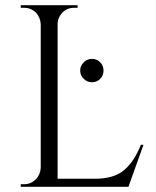

<svg xmlns="http://www.w3.org/2000/svg" viewBox="-20 -720 602 740"><path d="M60 -10C60 -10 60 0 60 0C60 0 475 0 475 0C475 0 533 -162 533 -162C533 -162 523 -162 523 -162C523 -162 523 -162 523 -162C506 -119 484 -86 458 -64C432 -42 394 -31 345 -31C345 -31 202 -31 202 -31C202 -31 202 -627 202 -627C202 -627 202 -627 202 -627C202 -638 205 -649 211 -659C211 -659 211 -659 211 -659C224 -680 242 -690 266 -690C266 -690 279 -690 279 -690C279 -690 279 -700 279 -700C279 -700 60 -700 60 -700C60 -700 60 -690 60 -690C60 -690 73 -690 73 -690C73 -690 73 -690 73 -690C90 -690 105 -684 118 -672C130 -659 136 -644 137 -627C137 -627 137 -73 137 -73C137 -73 137 -73 137 -73C136 -56 130 -41 118 -29C105 -16 90 -10 73 -10C73 -10 60 -10 60 -10ZM366 -416C375 -425 379 -435 379 -448C379 -461 375 -471 366 -480C357 -489 347 -493 335 -493C322 -493 312 -489 303 -480C294 -471 289 -461 289 -448C289 -435 294 -425 303 -416C312 -407 322 -403 335 -403C347 -403 357 -407 366 -416Z"/></svg>

Font: Cinzel Utterance
Style: Regular
Weight: 500
Designer: Natanael Gama
Foundry: ""
Version: ""